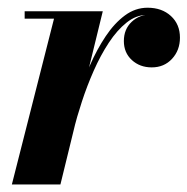

<svg xmlns="http://www.w3.org/2000/svg" viewBox="-20 -490 498 510"><path d="M11.5 0 123.5 -440.5H45.5V-460H253L140.5 0ZM163.5 -143Q172.5 -183.5 186.2 -228.5Q200 -273.5 218.8 -316.2Q237.5 -359 260.8 -393.8Q284 -428.5 311.8 -449Q339.5 -469.5 372 -469.5Q410 -469.5 434 -447.5Q458 -425.5 458 -390Q458 -356.5 437 -333.8Q416 -311 383 -311Q351.5 -311 330.2 -330.5Q309 -350 309 -381Q309 -412.5 330 -432.2Q351 -452 384 -452Q415.5 -452 436.2 -436Q457 -420 457 -390L437.5 -390.5Q437.5 -418 419.8 -434.2Q402 -450.5 371.5 -450.5Q342 -450.5 316.5 -430.2Q291 -410 269 -376.5Q247 -343 229 -302.2Q211 -261.5 197.5 -220Q184 -178.5 175 -143Z"/></svg>

Font: Bodoni Moda
Style: Bold Italic
Weight: 700
Italic angle: -13°
Version: Version 2.004